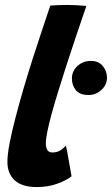

<svg xmlns="http://www.w3.org/2000/svg" viewBox="-20 -737 453 777"><path d="M339 -352.5Q302.5 -352.5 286.8 -372.2Q271 -392 271 -419.5Q271 -449.5 293.5 -470Q316 -490.5 348 -490.5Q379 -490.5 396 -469.8Q413 -449 413 -423Q413 -393.5 390.2 -373Q367.5 -352.5 339 -352.5ZM269.5 -23.5Q251 -8.5 213.5 5.8Q176 20 129 20Q69.5 20 39.8 -7Q10 -34 10 -82Q10 -111.5 19 -158Q28 -204.5 43 -262Q58 -319.5 76.2 -381.8Q94.5 -444 114.2 -505.2Q134 -566.5 152 -620.5Q170 -674.5 183.5 -714.5Q220 -717 250 -717Q269.5 -717 288.2 -716Q307 -715 329.5 -713Q307.5 -649 287 -588Q266.5 -527 248.2 -470.5Q230 -414 214.8 -364.5Q199.5 -315 188.5 -274.5Q177.5 -234 171.5 -204Q165.5 -174 165.5 -157Q165.5 -140 171.5 -130Q177.5 -120 192.5 -120Q210 -120 223 -127.8Q236 -135.5 246.5 -147.5Q248.5 -141.5 251.8 -123.8Q255 -106 258.8 -84.2Q262.5 -62.5 265.8 -45.2Q269 -28 269.5 -23.5Z"/></svg>

Font: Grandstander Thin
Style: Bold Italic
Weight: 700
Italic angle: -15°
Version: Version 1.200